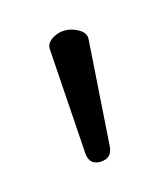

<svg xmlns="http://www.w3.org/2000/svg" viewBox="-47 -807 231 268"><g transform="rotate(-15 69.0 -673.0)"><path d="M97 -749 87 -599Q87 -578 68 -578Q51 -578 51 -599L41 -749Q41 -757 49.5 -762.5Q58 -768 68 -768Q78 -768 87.5 -762.5Q97 -757 97 -749Z"/></g></svg>

Font: Dosis
Style: Light
Weight: 300
Designer: Edgar Tolentino, Pablo Impallari, Igino Marini
Foundry: Edgar Tolentino, Pablo Impallari, Igino Marini
Version: Version 1.007